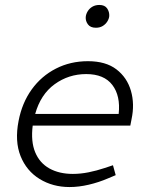

<svg xmlns="http://www.w3.org/2000/svg" viewBox="-20 -748 593 775"><path d="M261 7Q193 7 140 -25.5Q87 -58 63 -118Q39 -178 55 -260Q69 -333 108 -387Q147 -441 205.5 -471Q264 -501 335 -501Q407 -501 450 -468Q493 -435 508.5 -381.5Q524 -328 511 -267L506 -241H112Q104 -177 122 -133.5Q140 -90 179.5 -68Q219 -46 274 -46Q305 -46 337.5 -52.5Q370 -59 403 -70L436 -81L447 -41L416 -28Q379 -12 338.5 -2.5Q298 7 261 7ZM122 -288H459Q467 -361 433.5 -405Q400 -449 328 -449Q257 -449 200.5 -408Q144 -367 122 -288ZM367 -636Q345 -636 335 -649.5Q325 -663 326 -679Q327 -691 334 -702.5Q341 -714 353 -721Q365 -728 381 -728Q403 -728 412.5 -714Q422 -700 421 -683Q420 -672 413 -661Q406 -650 394.5 -643Q383 -636 367 -636Z"/></svg>

Font: REM ExtraLight
Style: Italic
Weight: 250
Italic angle: -11°
Designer: Octavio Pardo
Foundry: Ashler Design
Version: Version 1.005;gftools[0.9.28]